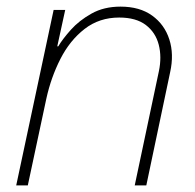

<svg xmlns="http://www.w3.org/2000/svg" viewBox="-20 -560 588 580"><path d="M29 0 142 -530H177L153 -420H156Q169 -442 194 -470Q219 -498 256.5 -519Q294 -540 344 -540Q402 -540 439.5 -513Q477 -486 491.5 -441Q506 -396 494 -342L422 0H387L460 -345Q469 -388 459.5 -425Q450 -462 420.5 -484.5Q391 -507 340 -507Q280 -507 235.5 -472.5Q191 -438 162.5 -382Q134 -326 120 -262L64 0Z"/></svg>

Font: Be Vietnam Pro Thin
Style: Italic
Weight: 100
Italic angle: -12°
Designer: Lam Bao, Tony Le, Vietanh Nguyen
Foundry: Yellow Type Foundry
Version: Version 1.002; ttfautohint (v1.8.3)